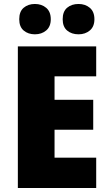

<svg xmlns="http://www.w3.org/2000/svg" viewBox="-20 -948 550 968"><path d="M465 0H70V-714H465V-563H255V-445H450V-294H255V-153H465ZM77 -851Q77 -890 99.5 -909Q122 -928 156 -928Q190 -928 213 -908.5Q236 -889 236 -851Q236 -814 213 -794.5Q190 -775 156 -775Q122 -775 99.5 -794Q77 -813 77 -851ZM296 -851Q296 -890 318.5 -909Q341 -928 376 -928Q410 -928 433 -908.5Q456 -889 456 -851Q456 -814 433 -794.5Q410 -775 376 -775Q341 -775 318.5 -794Q296 -813 296 -851Z"/></svg>

Font: Noto Sans Tamil SemiCondensed Black
Style: Regular
Weight: 900
Width: 4
Designer: Jelle Bosma - Monotype Design Team
Foundry: Monotype Imaging Inc.
Version: Version 2.004; ttfautohint (v1.8.4.7-5d5b)